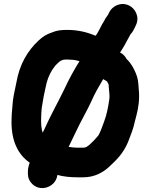

<svg xmlns="http://www.w3.org/2000/svg" viewBox="-20 -726 753 960"><path d="M613.1 -430.7C605.5 -445.2 594.8 -456.5 580.2 -463.7C584.2 -469.9 588.6 -476 590.7 -479.6L602.7 -499.6C609.9 -511.6 615.7 -525.5 621.4 -534.1C627.8 -543.7 630 -552.3 634.8 -557.2C643.3 -565.6 649.2 -578.4 654.3 -588.6L659.3 -599.6C680.1 -641.3 655.6 -683.7 626 -698.2C584 -718.8 541.6 -695.2 526.8 -665.6L521.8 -655.6C520.5 -653 519.7 -650.9 517.2 -647.8C509.6 -638.1 504.4 -630.1 500.1 -620.3C493.1 -610.5 487.2 -598.3 481.8 -587.6C479.6 -583.2 460.8 -545.9 456.8 -547.5C418.4 -564 371.5 -576.5 317 -576.5C286.2 -576.5 265.3 -574.5 239.6 -563.7C210.6 -553.9 196 -544.2 173.6 -524.2C117.4 -471.6 77.7 -404.9 61.7 -312.3C53.2 -269.9 43.9 -238.3 41.5 -187.9C39 -162.9 37.5 -142.5 37.5 -116C37.5 -21.1 69.4 46.4 128.5 87.4C122.6 103.4 119 119.6 119.5 135.4V143C119.5 162.9 127.3 180.8 141.9 194.6C174.4 225.3 221.5 217.8 247.6 190.2C257.9 179.3 265 165.5 267 148.6C297.2 157.4 334 160.5 367 160.5H397C452.5 160.5 495.9 135.9 525.6 108.1C564.3 71.8 594.8 42.9 619.6 -14.3C634.8 -53.5 646.1 -80 655.2 -122.1C665.2 -160.4 675.5 -196.5 675.5 -245C675.5 -258.2 675 -269.3 673.5 -283.1C671.7 -311.8 670.1 -334.1 659.5 -358.9C648.5 -385.3 635.4 -410.2 613.1 -430.7ZM527.5 -244C527.5 -237.3 527 -231.1 525.7 -224C520.6 -188.3 512.6 -148.9 500.3 -117.3C494.2 -100 478.6 -56.6 470.5 -47.1C456.1 -30 444.6 -17.9 427.9 -2.6C416.5 6.4 409.5 12.5 397 12.5H368C353.8 12.5 339.4 10.8 323.2 8.3C334.9 -16.9 347.4 -41.9 360.3 -68.7C383.9 -119.7 413.7 -169.1 437.4 -220.9C453 -257.3 474.8 -294.9 496 -330.4C500.5 -327.5 508.4 -322.8 514.3 -319.5C518.8 -313 523.5 -304.6 523.5 -300C523.5 -282.6 527.5 -262.7 527.5 -244ZM314 -428.5C320.8 -428.5 326.9 -427.5 333 -427.5C347.7 -427.5 363.9 -424.3 377.4 -419.8C351.2 -378.5 323.8 -328.3 302.7 -282.3C271.2 -216.2 233.1 -150.4 201.7 -79.3L193.3 -62.5C188.3 -78 185.5 -98.6 185.5 -118C185.5 -146.4 186.8 -183.8 192.2 -207.2C192.2 -207.5 192.3 -208 192.4 -208.3C196.2 -236.8 200.4 -253.7 207.3 -285.6C214 -322.8 225.1 -351.1 241.3 -377L256.7 -398.1C262.7 -404.7 273.6 -415.1 281.3 -421.1C286.7 -423.6 296.5 -427.5 298 -427.5C303.3 -427.5 308.7 -428.5 314 -428.5Z"/></svg>

Font: Smoothie
Style: SeBd
Weight: 600
Foundry: Cannot Into Space Fonts
Version: Version 0.8